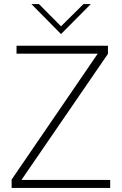

<svg xmlns="http://www.w3.org/2000/svg" viewBox="-20 -921 596 941"><path d="M37 -41 459 -658H61V-697H509V-657L85 -39H520V0H37ZM134 -901H171L279 -792L389 -901H425L279 -754Z"/></svg>

Font: Hanken Grotesk ExtraLight
Style: Regular
Weight: 200
Designer: Alfredo Marco Pradil
Foundry: Hanken Design Co.
Version: Version 3.014